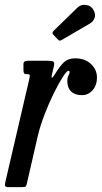

<svg xmlns="http://www.w3.org/2000/svg" viewBox="-29 -770 419 790"><path d="M86 -520H167.5Q185 -520 190.5 -516.5Q196 -513 193 -499L186 -469Q181 -448 185.5 -450.5Q190 -453 199 -468Q217.5 -498.5 234.5 -514.2Q251.5 -530 280 -530Q320.5 -530 345.2 -506.8Q370 -483.5 370 -451Q370 -419.5 352.2 -399Q334.5 -378.5 308 -378.5Q279.5 -378.5 263.8 -393.5Q248 -408.5 248 -435.5Q248 -452 252.8 -459.5Q257.5 -467 257.5 -473.5Q257.5 -478.5 252 -478.5Q245.5 -478.5 229 -452.8Q212.5 -427 192.2 -386Q172 -345 154 -298Q136 -251 126 -208.5L82 -17Q79.5 -5.5 76.8 -2.8Q74 0 59.5 0H8.5Q-7 0 -8.2 -5Q-9.5 -10 -7 -21L91 -442.5Q94.5 -458 93.2 -461.5Q92 -465 80.5 -465H79.5Q71.5 -465 69.5 -469.2Q67.5 -473.5 67.5 -486V-506.5Q67.5 -520 86 -520ZM355 -730Q366 -711.5 360.2 -696.2Q354.5 -681 341.5 -673.5L227.5 -607Q221 -603 217.2 -602.8Q213.5 -602.5 208 -608.5L191 -626.5Q183 -635 191 -642.5L289 -738Q303 -752 324 -749.8Q345 -747.5 355 -730Z"/></svg>

Font: Besley* Condensed
Style: Italic
Weight: 400
Width: 3
Italic angle: -13°
Designer: Owen Earl
Foundry: indestructible type*
Version: Version 3.000; ttfautohint (v1.8.3)